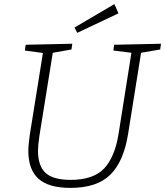

<svg xmlns="http://www.w3.org/2000/svg" viewBox="-20 -908 804 935"><path d="M764 -695 760 -667 667 -651 604 -257Q583 -123 518 -58Q453 7 323 7Q217 7 167.5 -37.5Q118 -82 118 -173Q118 -202 125 -251L189 -650L101 -662L105 -690L332 -695L328 -667L237 -651L172 -247Q165 -200 165 -174Q165 -100 202 -66Q239 -32 324 -32Q435 -32 487.5 -88Q540 -144 558 -260L620 -651L532 -662L536 -690ZM557 -843 356 -748 343 -774 537 -888Z"/></svg>

Font: Bitter Pro Light
Style: Italic
Weight: 300
Italic angle: -9°
Designer: Sol Matas, and Bitter project Authors
Foundry: Sol Matas
Version: Version 1.010